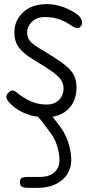

<svg xmlns="http://www.w3.org/2000/svg" viewBox="-20 -561 478 935"><path d="M204 10Q168 10 137.5 2.5Q107 -5 82 -18.2Q57 -31.5 37.5 -49.5Q19.5 -65.5 13.2 -79.5Q7 -93.5 17 -105Q30 -120 39.8 -120.5Q49.5 -121 63.5 -108.5Q88 -88.5 124.5 -70.2Q161 -52 206.5 -52Q245.5 -52 267.5 -74.5Q289.5 -97 289.5 -130.5Q289.5 -152 278.2 -170.2Q267 -188.5 235.8 -211.2Q204.5 -234 144.5 -269.5Q97.5 -297.5 73.8 -327.2Q50 -357 50 -403.5Q50 -460.5 92.2 -500.8Q134.5 -541 209 -541Q240 -541 275 -530.8Q310 -520.5 348 -496.5Q368.5 -484 376.2 -466.5Q384 -449 375.5 -435.5Q367.5 -423 355.2 -424.2Q343 -425.5 325.5 -437.5Q305.5 -452.5 273.5 -465.2Q241.5 -478 199 -478Q158 -478 135 -454.5Q112 -431 112 -402.5Q112 -374 130.5 -356.2Q149 -338.5 185.5 -317.5Q238 -286 271 -263.2Q304 -240.5 321.5 -221Q339 -201.5 345.8 -180.8Q352.5 -160 352.5 -133Q352.5 -90.5 334.5 -58.2Q316.5 -26 283.2 -8Q250 10 204 10ZM116 354Q100 354 88.5 349.2Q77 344.5 77 326Q77 308.5 87.8 304.5Q98.5 300.5 116 300.5H174Q219.5 300.5 244.5 278.5Q269.5 256.5 269.5 219Q269.5 200.5 265.2 177.2Q261 154 250.8 129Q240.5 104 222.5 81.5Q208 62.5 190.2 38.2Q172.5 14 147.5 -9Q140 -16 141.5 -25.8Q143 -35.5 150.5 -42.8Q158 -50 167.5 -50Q174.5 -50 178.8 -49Q183 -48 193.5 -39.5Q212.5 -23.5 231.5 2Q250.5 27.5 266 46.5Q295 82 311 128.8Q327 175.5 327 220Q327 256 308 286.5Q289 317 251.8 335.5Q214.5 354 159.5 354Z"/></svg>

Font: Edu SA Hand Cursive
Style: Regular
Weight: 400
Designer: Tina and Corey Anderson, Eben Sorkin, Mirko Velimirovic
Foundry: Google for Education
Version: Version 2.000